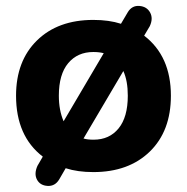

<svg xmlns="http://www.w3.org/2000/svg" viewBox="-20 -568 629 646"><path d="M294 11Q241 11 201 -2L179 36Q165 59 140 57.5Q115 56 104.5 36.5Q94 17 106 -10L124 -41Q34 -110 34 -246Q34 -363 104.5 -432Q175 -501 294 -501Q347 -501 387 -488L410 -527Q424 -550 449 -548Q474 -546 485 -526Q496 -506 484 -480L465 -448Q555 -379 555 -246Q555 -127 484 -58Q413 11 294 11ZM178 -246Q178 -197 194 -160L329 -389Q314 -393 294 -393Q241 -393 209.5 -355.5Q178 -318 178 -246ZM295 -98Q348 -98 379 -136Q410 -174 410 -246Q410 -296 395 -329L261 -102Q274 -98 295 -98Z"/></svg>

Font: Nunito ExtraBold
Style: Regular
Weight: 800
Designer: Vernon Adams
Foundry: Vernon Adams
Version: Version 3.602